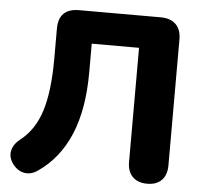

<svg xmlns="http://www.w3.org/2000/svg" viewBox="-51 -758 864 821"><g transform="rotate(5 380.5 -348.0)"><path d="M610 9Q570 9 547.5 -13.5Q525 -36 525 -77V-567H322V-445Q322 -285 276 -176.5Q230 -68 141 -7Q113 13 84 8.5Q55 4 33 -24Q12 -53 18.5 -81.5Q25 -110 53 -132Q114 -179 141 -264Q168 -349 168 -489V-618Q168 -705 256 -705H606Q648 -705 671 -682.5Q694 -660 694 -618V-77Q694 -36 672 -13.5Q650 9 610 9Z"/></g></svg>

Font: Chiron GoRound TC EB
Style: Regular
Weight: 700
Designer: Ryoko NISHIZUKA 西塚涼子 (kana, bopomofo & ideographs); Paul D. Hunt (Latin, Greek & Cyrillic); Sandoll Communications 산돌커뮤니
Foundry: Adobe
Version: Version 1.000;hotconv 1.1.1;makeotfexe 2.6.0